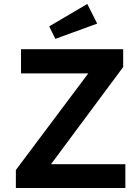

<svg xmlns="http://www.w3.org/2000/svg" viewBox="-20 -948 708 968"><path d="M60 0V-91L425 -578H86V-700H601V-610L237 -120H612V0ZM259 -752 228 -815 420 -928 470 -829Z"/></svg>

Font: Mach Medium
Style: Regular
Weight: 500
Version: Version 1.002